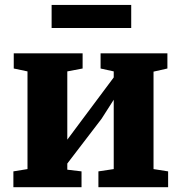

<svg xmlns="http://www.w3.org/2000/svg" viewBox="-20 -776 752 796"><path d="M35.5 0V-65.5L94 -75V-480L37 -492V-555H322.5V-492L259 -480V-197L311.5 -267.5L451.5 -455V-480L397 -492V-555H674V-492L616.5 -479V-75L677 -65.5V0H388V-65.5L451.5 -75V-362.5L401 -283.5L259 -98V-72.5L318 -65.5V0ZM524 -755.5V-660H194V-755.5Z"/></svg>

Font: Merriweather 20pt Black
Style: Regular
Weight: 900
Version: Version 2.100